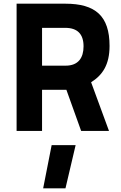

<svg xmlns="http://www.w3.org/2000/svg" viewBox="-20 -710 654 1041"><path d="M420 0H571L474 -264C536 -303 574 -359 574 -461C574 -624 497 -690 334 -690H70V0H208V-223H340ZM433 -459C433 -397 405 -354 336 -354H208V-559H334C400 -559 433 -525 433 -459ZM214 311H335L390 77H260Z"/></svg>

Font: TitilliumText22L
Style: 999 wt
Weight: 900
Designer: Campivisivi
Foundry: Campivisivi
Version: 1.000